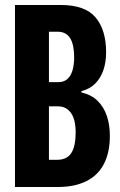

<svg xmlns="http://www.w3.org/2000/svg" viewBox="-20 -749 479 769"><path d="M40 0V-729H224Q321 -729 363 -679Q405 -629 405 -539Q405 -500 394 -468Q383 -436 361 -414Q339 -392 306 -384V-379Q347 -369 371.5 -344.5Q396 -320 408 -284.5Q420 -249 420 -204Q420 -139 396.5 -93Q373 -47 326 -23.5Q279 0 211 0ZM176 -109H209Q248 -109 265.5 -136Q283 -163 283 -218Q283 -271 264 -297Q245 -323 213 -323H163V-420H213Q236 -420 250 -432.5Q264 -445 270.5 -467.5Q277 -490 277 -520Q277 -570 261 -596Q245 -622 210 -622H176Z"/></svg>

Font: Mona Sans Condensed
Style: Bold
Weight: 700
Width: 3
Designer: Deni Anggara
Foundry: GitHub
Version: Version 2.000